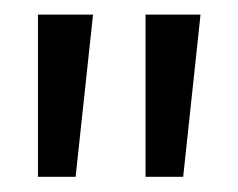

<svg xmlns="http://www.w3.org/2000/svg" viewBox="-20 -717 321 259"><path d="M105.5 -697.3 82 -478.5H31.2V-697.3ZM250.5 -697.3 227.1 -478.5H176.3V-697.3Z"/></svg>

Font: Molengo
Style: Regular
Weight: 400
Designer: moyogo
Foundry: moyogo
Version: Version 0.11; ttfautohint (v0.8) -G 32 -r 16 -x